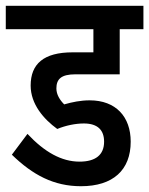

<svg xmlns="http://www.w3.org/2000/svg" viewBox="-30 -642 516 664"><path d="M260 -215C309 -215 330 -191 330 -152C330 -106 300 -83 245 -83C183 -83 124 -116 65 -179L11 -107C83 -37 156 2 250 2C361 2 422 -54 422 -152C422 -238 371 -295 280 -295C249 -295 220 -289 192 -281C177 -296 165 -315 165 -336C165 -368 181 -385 231 -385H384V-541H466V-622H-10V-541H293V-461H221C121 -461 76 -421 76 -346C76 -282 121 -230 168 -196C197 -208 231 -215 260 -215Z"/></svg>

Font: Noto Sans Devanagari Condensed Medium
Style: Regular
Weight: 500
Width: 3
Designer: Jelle Bosma - Monotype Design Team
Foundry: Monotype Imaging Inc.
Version: Version 2.004